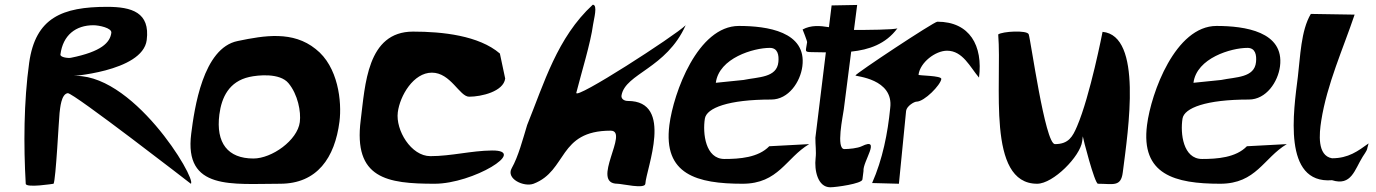

<svg xmlns="http://www.w3.org/2000/svg" viewBox="-20 -779 5832 814"><path d="M236.2 -548C246.8 -630.4 301.4 -672 376.1 -672C399.2 -672 454.6 -660.7 452 -640C446.7 -598.5 409.8 -560 280.4 -534C269 -531.7 234.7 -535.9 236.2 -548ZM232.5 -300C235 -319.8 239.2 -380.2 267.2 -384C289.6 -387 789.1 0 789.1 0C815 -20.9 536.4 -484.6 279.4 -456C261.8 -454 584.6 -473.1 602 -609C617.1 -726.6 538.3 -750 434.1 -750C244.3 -750 130.5 -704.3 103.7 -513C80.6 -347.4 79.8 -161.9 89.1 0C90.2 18.7 207.1 0 207.1 0C216.8 -15.9 229.9 -280.1 232.5 -300Z M1251.1 -261.5C1241.1 -183.7 1132.2 -107 1054.4 -107C946.1 -107 894.5 -172.4 910 -293.5C919.4 -366.5 951.1 -433.5 1037 -452.7C1073.5 -460.9 1166 -470.7 1202.9 -426.5C1242.8 -378.7 1256.7 -305.5 1251.1 -261.5ZM1167.4 0C1324.7 0 1399.6 -110.3 1419.2 -263.5C1429.9 -347.2 1414.2 -496.9 1318.3 -571.2C1222 -648.9 1101.6 -628.8 988.1 -605.2C839.9 -576 804 -316.8 790.7 -212.5C759.7 29.5 964.7 0 1167.4 0Z M2099.3 -552C2010.4 -628.5 1855.2 -645 1731.2 -645C1535.6 -645 1528.2 -417.9 1509.3 -270C1477.5 -21.5 1621.6 0 1822.7 0C1984.7 0 2220.5 -142.4 2065.8 -141C1978.1 -140.2 1893.1 -117 1804.7 -117C1722.6 -117 1656.8 -227.2 1666.5 -303C1675.5 -373.2 1732.9 -471 1811 -471C1890.9 -471 1928.4 -369 1968.9 -369C2020.3 -369 2114.7 -390.8 2121.8 -446Z M2641.9 -351C2625.6 -351 2612.4 -360.3 2615 -375C2631.9 -468 2804.5 -488 2887 -672C2842.4 -628 2414.7 -351.4 2423.4 -386C2444.9 -470.9 2484.1 -596.7 2494.4 -675C2497.2 -696.2 2515.4 -759 2493.1 -759C2342 -619.7 2286.9 -426.5 2214.9 -249C2196.5 -188.5 2177.3 -115 2149.5 -66C2123.9 -20.8 2201.1 15 2242 0C2386.1 -55 2345.1 -225 2568.8 -225C2650.2 -225 2480.6 0 2598 0C2616.5 0 2714.7 23.8 2716 0C2719.5 -62.6 2838.5 -351 2641.9 -351Z M3014.8 -428C3028.2 -533.2 3175.1 -576 3243.7 -576C3277.7 -576 3282.9 -545.3 3280 -516C3273.4 -449 3194.9 -453 3132.3 -440ZM3249.7 -357C3323.3 -357 3373.2 -431.9 3381.7 -498C3400.6 -645.3 3231.6 -669 3112.6 -669C2938.3 -669 2835.3 -385.7 2817.9 -249C2790.9 -38.7 2935.6 0 3128 0C3281 0 3311.9 -109.2 3410.5 -168L3241.3 -159C3194.9 -110.7 3115.1 -105 3051.4 -105C2970.5 -105 2958.5 -213.9 2968.3 -276C2975.5 -321.5 3068.2 -357 3249.7 -357Z M3505.7 -756 3494.4 -663.8C3456.3 -670.1 3418.4 -673.2 3382.7 -654C3382.7 -654 3402.4 -605.1 3401.8 -600C3396.8 -561.4 3387.6 -558.3 3422.4 -558C3441.4 -557.8 3461.1 -557.3 3481.3 -557L3436.9 -195C3436.5 -164.5 3441.3 -137.8 3437.8 -108C3432 -58.4 3446.2 15 3500.1 15C3524 15 3634 -0.2 3636.3 -18L3640.9 -54C3636.4 -92.4 3718.7 -200.8 3633.3 -159C3615.9 -150.5 3579.5 -147 3559.8 -147C3523.4 -147 3553.8 -287.6 3557.3 -315L3588.7 -560.2C3663.6 -567.9 3735.2 -591.7 3784.9 -659.3C3776 -652.7 3649.2 -652 3600.4 -652L3614 -758ZM3784.9 -659.3C3785.1 -659.5 3785.3 -659.8 3785.4 -660C3785.4 -659.8 3785.2 -659.5 3784.9 -659.3Z M3821.5 -309C3824.2 -329.5 3856 -348.1 3865.5 -348C3899.2 -348 3967.5 -418.6 3970.8 -444C3972.7 -459 3873.6 -458 3874.1 -462C3880.8 -514.5 3945.9 -564 3995.1 -564C4061.9 -564 4092.9 -494.2 4130.6 -450C4147.9 -585.1 4091.5 -687 3953.9 -687C3939.5 -687 3607.8 -467.4 3606.7 -459C3606.2 -455 3770 -445.9 3754.1 -321C3743.7 -214.2 3721.9 -103.8 3677.4 -3L3791 0Z M4740.1 -48C4763.8 -232.6 4824.3 -628 4654.4 -644C4654.4 -644 4601.6 -372 4546.1 -243C4527.7 -200.3 4510.9 -168 4452.5 -168C4410.5 -168 4349.4 -614.7 4341.1 -634C4333.4 -652 4229.6 -646 4212 -633C4228.7 -423.8 4161.4 0 4377 0C4445.3 0 4559.9 -116.3 4568 -180L4570.7 -201C4570.2 -197.3 4620.8 0 4635 0C4699 0 4732.1 14.9 4740.1 -48Z M5039.8 -428C5053.2 -533.2 5200.1 -576 5268.7 -576C5302.7 -576 5307.9 -545.3 5305 -516C5298.4 -449 5219.9 -453 5157.3 -440ZM5274.7 -357C5348.3 -357 5398.2 -431.9 5406.7 -498C5425.6 -645.3 5256.6 -669 5137.6 -669C4963.3 -669 4860.3 -385.7 4842.9 -249C4815.9 -38.7 4960.6 0 5153 0C5306 0 5336.9 -109.2 5435.5 -168L5266.3 -159C5219.9 -110.7 5140.1 -105 5076.4 -105C4995.5 -105 4983.5 -213.9 4993.3 -276C5000.5 -321.5 5093.2 -357 5274.7 -357Z M5627.1 -108C5563.6 -119.2 5572.9 -212.2 5581.5 -267C5605.8 -422.3 5674.9 -573.9 5723 -717L5537.4 -720C5495.2 -649.6 5492.7 -537.4 5482.3 -453C5464.5 -310.1 5416.1 1.9 5627.2 -15C5709.4 10.9 5722.8 -59.3 5756.9 -114C5759.6 -118.3 5775.4 -141 5776.1 -147C5777.1 -154.7 5781.5 -165.3 5782.2 -171C5737.2 -138.6 5697.1 -108 5627.1 -108Z"/></svg>

Font: Rocketfuel
Style: Italic
Weight: 400
Designer: Mew Too
Foundry: Cannot Into Space Fonts.
Version: Version 0.27